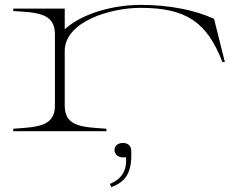

<svg xmlns="http://www.w3.org/2000/svg" viewBox="-20 -535 983 783"><path d="M244 -104V-330C247 -447 429 -503 553 -503C739 -503 824 -445 887 -282H897L853 -458C776 -494 670 -515 555 -515C447 -515 321 -484 244 -416V-500H34V-490C128 -484 204 -483 204 -396V-104C204 -18 130 -17 34 -10V0H414V-10C320 -17 244 -16 244 -104ZM428 215 434 228C491 207 520 171 515 77C514 57 499 48 481 48C465 48 447 57 447 76C447 97 465 107 481 107C485 107 489 107 494 106C498 156 480 194 428 215Z"/></svg>

Font: Sprat Extended Thin
Style: Regular
Weight: 100
Width: 9
Designer: Ethan Nakache
Foundry: Collletttivo
Version: Version 2.000;Glyphs 3.2 (3217)